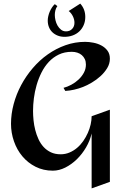

<svg xmlns="http://www.w3.org/2000/svg" viewBox="-20 -938 689 1064"><path d="M588.9 -612.8Q588.9 -585 574 -560.5Q559.1 -536.1 536.9 -515.9Q514.6 -495.6 488.5 -480.2Q462.4 -464.8 439.9 -456.1Q416 -446.8 391.4 -441.2Q366.7 -435.5 341.8 -434.1L332 -451.2Q353 -456.5 375 -468.3Q397 -480 415 -496.8Q433.1 -513.7 444.6 -534.7Q456.1 -555.7 456.1 -580.1Q456.1 -597.2 450 -610.4Q443.8 -623.5 433.3 -632.6Q422.9 -641.6 408.7 -646.2Q394.5 -650.9 377.9 -650.9Q337.4 -650.9 305.9 -635.7Q274.4 -620.6 250.5 -595Q226.6 -569.3 210 -536.1Q193.4 -502.9 182.9 -466.6Q172.4 -430.2 167.7 -393.1Q163.1 -356 163.1 -323.2Q163.1 -298.8 165.8 -271.7Q168.5 -244.6 175.3 -217.8Q182.1 -190.9 193.4 -166.5Q204.6 -142.1 221.7 -123.5Q238.8 -105 262 -94Q285.2 -83 315.9 -83Q342.3 -83 365.2 -92.8Q388.2 -102.5 407.2 -118.7Q426.3 -134.8 441.2 -156.2Q456.1 -177.7 466.6 -201.2Q477.1 -224.6 482.4 -248.5Q487.8 -272.5 487.8 -293.9L588.9 -330.1V69.8L487.8 106V-198.2Q478.5 -158.2 456.8 -121.1Q435.1 -84 405.8 -55.4Q376.5 -26.9 342 -9.5Q307.6 7.8 272.9 7.8Q220.2 7.8 177.2 -13.9Q134.3 -35.6 104 -71.8Q73.7 -107.9 57.4 -154.8Q41 -201.7 41 -252Q41 -306.2 55.7 -361.1Q70.3 -416 97.2 -466.3Q124 -516.6 161.6 -560.5Q199.2 -604.5 244.9 -636.7Q290.5 -668.9 343 -687.5Q395.5 -706.1 452.1 -706.1Q473.1 -706.1 497.3 -701.4Q521.5 -696.8 541.7 -686Q562 -675.3 575.4 -657.5Q588.9 -639.6 588.9 -612.8ZM283.7 -915 297.9 -904.3Q290 -893.6 286.9 -880.6Q283.7 -867.7 283.7 -855Q283.7 -841.8 287.4 -825.9Q291 -810.1 298.8 -796.4Q306.6 -782.7 318.4 -773.4Q330.1 -764.2 345.7 -764.2Q366.7 -764.2 379.6 -777.6Q392.6 -791 392.6 -812Q392.6 -830.1 383.8 -847.9Q375 -865.7 360.8 -877L424.8 -918Q452.6 -887.2 452.6 -844.2Q452.6 -819.3 443.8 -799.1Q435.1 -778.8 419.7 -764.2Q404.3 -749.5 383.1 -741.7Q361.8 -733.9 337.4 -733.9Q317.4 -733.9 300.3 -740.5Q283.2 -747.1 270.8 -758.8Q258.3 -770.5 251.5 -787.1Q244.6 -803.7 244.6 -824.2Q244.6 -835.9 247.6 -848.6Q250.5 -861.3 255.6 -873.3Q260.7 -885.3 267.8 -896.2Q274.9 -907.2 283.7 -915Z"/></svg>

Font: Redressed
Style: Regular
Weight: 400
Designer: Astigmatic (AOETI)
Foundry: Astigmatic (AOETI)
Version: Version 1.001